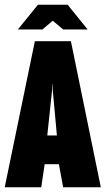

<svg xmlns="http://www.w3.org/2000/svg" viewBox="-20 -795 448 815"><path d="M0 0 128 -620H281L408 0H248L226 -120L250 -98H153L173 -120L155 0ZM179 -204 166 -220H242L223 -204L204 -411L203 -439H202L201 -411ZM56 -670 141 -775H267L352 -670H248L204 -707L160 -670Z"/></svg>

Font: Smooch Sans Thin Black
Style: Regular
Weight: 900
Version: Version 1.010